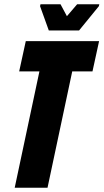

<svg xmlns="http://www.w3.org/2000/svg" viewBox="-20 -881 486 901"><path d="M49 0 165 -546H70L101 -688H445L414 -546H319L203 0ZM209 -738 168 -852 170 -861H264L294 -805L342 -861H446L444 -852L351 -738Z"/></svg>

Font: Saira Condensed Black
Style: Italic
Weight: 900
Width: 3
Italic angle: -12°
Designer: Hector Gatti with collaboration of the Omnibus-Type team
Foundry: Omnibus-Type
Version: Version 1.101